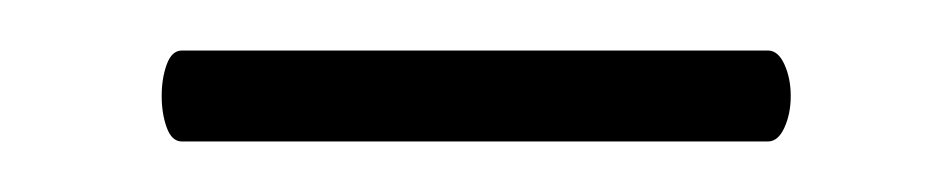

<svg xmlns="http://www.w3.org/2000/svg" viewBox="-20 -531 373 76"><path d="M44 -493Q44 -500 46 -505.5Q48 -511 52 -511H284Q288 -511 290.5 -505.5Q293 -500 293 -493Q293 -486 290.5 -480.5Q288 -475 284 -475H52Q48 -475 46 -480.5Q44 -486 44 -493Z"/></svg>

Font: Cormorant Upright SemiBold
Style: Regular
Weight: 600
Designer: Christian Thalmann (Catharsis Fonts)
Foundry: Catharsis Fonts
Version: Version 3.302